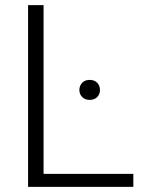

<svg xmlns="http://www.w3.org/2000/svg" viewBox="-20 -731 567 751"><path d="M150.4 -50.8H501.5V0H89.8V-710.9H150.4ZM290.5 -378.9Q290.5 -395.5 301.3 -407Q312 -418.5 330.6 -418.5Q349.6 -418.5 360.4 -407Q371.1 -395.5 371.1 -378.9Q371.1 -362.8 360.4 -351.6Q349.6 -340.3 330.6 -340.3Q312 -340.3 301.3 -351.6Q290.5 -362.8 290.5 -378.9Z"/></svg>

Font: SteelSelectRoboto
Style: Regular
Weight: 300
Designer: Google
Version: Version 2.137; 2017